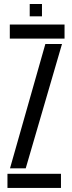

<svg xmlns="http://www.w3.org/2000/svg" viewBox="-20 -920 354 940"><path d="M28 -731V-800H296V-731ZM29 -96 202 -704.5H283.5L106 -96ZM16.5 0V-69H278.5V0ZM125.5 -840V-900.5H185.5V-840Z"/></svg>

Font: Big Shoulders Stencil Display Medium
Style: Regular
Weight: 500
Designer: Patric King
Foundry: XO Type Co
Version: Version 1.000